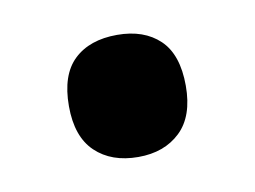

<svg xmlns="http://www.w3.org/2000/svg" viewBox="-35 -478 338 254"><g transform="rotate(-10 133.5 -351.0)"><path d="M55 -351Q55 -393 76 -413Q97 -433 134 -433Q170 -433 191 -413Q212 -393 212 -351Q212 -310 190.5 -289.5Q169 -269 134 -269Q98 -269 76.5 -289.5Q55 -310 55 -351Z"/></g></svg>

Font: Noto Sans Malayalam Condensed
Style: Bold
Weight: 700
Width: 3
Designer: Jelle Bosma - Monotype Design Team
Foundry: Monotype Imaging Inc.
Version: Version 2.104; ttfautohint (v1.8.4.7-5d5b)